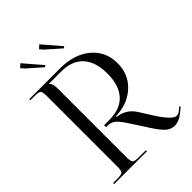

<svg xmlns="http://www.w3.org/2000/svg" viewBox="-261 -1025 1150 1150"><g transform="rotate(-45 314.0 -449.5)"><path d="M133 -909 230 -796 221 -787 128 -869 111 -889ZM293 -909 390 -796 381 -787 288 -869 271 -889ZM18 0V-9H53Q89 -9 97.5 -17.5Q106 -26 106 -62V-657Q106 -693 97.5 -701.5Q89 -710 53 -710H18V-719H279Q399 -719 472 -658Q545 -597 545 -497Q545 -407 485 -348Q425 -289 333 -281L313 -280V-274Q385 -266 424 -205L474 -126Q539 -24 572 -24Q587 -24 601 -35L623 -54L628 -47L606 -28Q561 10 523 10Q505 10 488.5 2.5Q472 -5 456.5 -22Q441 -39 431 -52.5Q421 -66 406 -90L336 -198Q308 -241 288 -258Q268 -275 237 -275H225V-292H271Q362 -292 410 -344.5Q458 -397 458 -497Q458 -596 410 -648.5Q362 -701 271 -701H167V-700Q184 -683 184 -648V-62Q184 -26 193 -17.5Q202 -9 238 -9H296V0Z"/></g></svg>

Font: FoglihtenNo06
Style: Regular
Weight: 500
Designer: gluk (gluksza@wp.pl)
Foundry: gluk (gluksza@wp.pl)
Version: Version 0.76